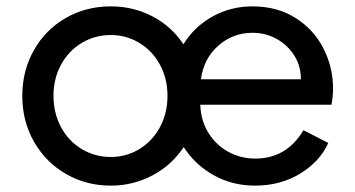

<svg xmlns="http://www.w3.org/2000/svg" viewBox="-20 -571 1115 603"><path d="M50 -270Q50 -349 86.5 -413.5Q123 -478 186.5 -514.5Q250 -551 328 -551Q399 -551 459 -519.5Q519 -488 556 -432Q591 -488 648 -519.5Q705 -551 773 -551Q850 -551 907.5 -515Q965 -479 995.5 -419.5Q1026 -360 1026 -292Q1026 -269 1021 -242H609Q611 -191 635 -153Q659 -115 697.5 -94Q736 -73 782 -73Q880 -73 933 -162L1011 -122Q985 -64 923 -26Q861 12 781 12Q710 12 651.5 -20.5Q593 -53 557 -109Q519 -52 458.5 -20Q398 12 328 12Q251 12 187.5 -24.5Q124 -61 87 -125.5Q50 -190 50 -270ZM328 -78Q377 -78 418 -103Q459 -128 482.5 -172Q506 -216 506 -270Q506 -324 482.5 -367.5Q459 -411 418 -436Q377 -461 328 -461Q278 -461 236.5 -436Q195 -411 171.5 -367.5Q148 -324 148 -270Q148 -216 171.5 -172Q195 -128 236.5 -103Q278 -78 328 -78ZM925 -322Q925 -364 904 -397Q883 -430 848.5 -449Q814 -468 773 -468Q712 -468 666 -428Q620 -388 611 -322Z"/></svg>

Font: Eudoxus Sans Medium
Style: Regular
Weight: 500
Designer: Stijn de Vries
Foundry: tokotype
Version: Version 2.005